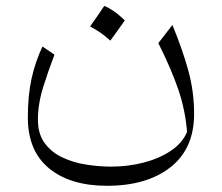

<svg xmlns="http://www.w3.org/2000/svg" viewBox="-20 -383 739 640"><path d="M603.5 56.6Q597.7 -16.1 574.5 -84.2Q551.3 -152.3 507.8 -239.3L554.7 -299.8Q589.8 -214.4 608.4 -145.3Q627 -76.2 627 -3.4Q627 112.8 548.1 174.6Q469.2 236.3 336.9 236.3Q214.4 236.3 143.6 178.2Q72.8 120.1 72.8 8.8Q72.8 -63 84.7 -118.9Q96.7 -174.8 121.6 -228L161.6 -200.7Q142.6 -151.9 124.5 -94.5Q106.4 -37.1 106.4 15.6Q106.4 63.5 128.9 94Q151.4 124.5 187.5 141.6Q223.6 158.7 266.6 165.5Q309.6 172.4 350.6 172.4Q405.8 172.4 457.8 159.2Q509.8 146 548.8 120.1Q587.9 94.2 603.5 56.6ZM327.6 -363.3Q342.3 -357.4 359.1 -345.9Q376 -334.5 396 -314.9Q384.3 -298.3 372.3 -281.5Q360.4 -264.6 347.7 -247.6Q332.5 -261.7 315.2 -273.7Q297.9 -285.6 280.3 -294.9Q292.5 -312 304 -328.6Q315.4 -345.2 327.6 -363.3Z"/></svg>

Font: Pinar-DS2-FD Light
Style: Regular
Weight: 300
Designer: Amin Abedi
Version: Version 2.000